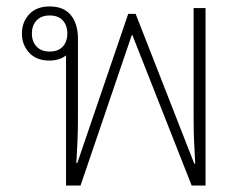

<svg xmlns="http://www.w3.org/2000/svg" viewBox="-20 -576 748 596"><path d="M185 0V-404Q165 -388 133 -388Q93 -388 70.5 -412.5Q48 -437 48 -472Q48 -507 70.5 -531.5Q93 -556 134 -556Q178 -556 200 -529Q222 -502 222 -455V-212Q222 -171 220.5 -137.5Q219 -104 217 -70H220L378 -533H401L583 -68H586Q584 -102 582.5 -136Q581 -170 581 -212V-551H618V0H575L391 -467H389L230 0ZM134 -416Q161 -416 175 -431.5Q189 -447 189 -472Q189 -497 175 -512.5Q161 -528 134 -528Q108 -528 93.5 -512.5Q79 -497 79 -472Q79 -447 93.5 -431.5Q108 -416 134 -416ZM217 -60ZM587 -59V-58Q587 -58 587 -59Z"/></svg>

Font: Noto Sans Thai Looped ExtLight
Style: Regular
Weight: 200
Designer: Sasikarn Vongin, Ben Mitchell
Foundry: The Fontpad Ltd
Version: Version 1.00